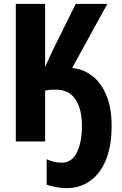

<svg xmlns="http://www.w3.org/2000/svg" viewBox="-20 -734 632 996"><path d="M354 -381Q361 -381 369 -379Q419 -372 462 -337.5Q505 -303 532 -239.5Q559 -176 559 -80Q559 23 530 94.5Q501 166 448 204Q395 242 325 242Q300 242 270 236.5Q240 231 222 224V92Q262 110 300 110Q353 110 379 56.5Q405 3 405 -82Q405 -168 371.5 -218.5Q338 -269 268 -269Q253 -269 240 -268Q227 -267 214 -264V0H62V-714H214V-386Q223 -406 232.5 -427.5Q242 -449 251 -468L373 -714H537Z"/></svg>

Font: Noto Sans ExtraCondensed ExtraBold
Style: Regular
Weight: 800
Width: 2
Designer: Monotype Design Team
Foundry: Monotype Imaging Inc.
Version: Version 2.013; ttfautohint (v1.8.4.7-5d5b)